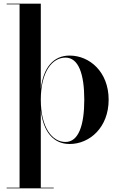

<svg xmlns="http://www.w3.org/2000/svg" viewBox="-20 -770 639 1040"><path d="M16 246.5V250H271V246.5H201V-171.5C214.5 -56.5 269 10 357 10C466 10 568.5 -80 568.5 -230C568.5 -380 466 -469 357 -469C269 -469 214.5 -403.5 201 -288.5V-750H16V-746.5H86V246.5ZM201 -230C201 -382.5 263.5 -458 334.5 -458C405.5 -458 436.5 -369 436.5 -230C436.5 -91 405.5 -1 334.5 -1C263.5 -1 201 -77.5 201 -230Z"/></svg>

Font: Bodoni* 48pt Medium
Style: Regular
Weight: 500
Version: Version 2.3